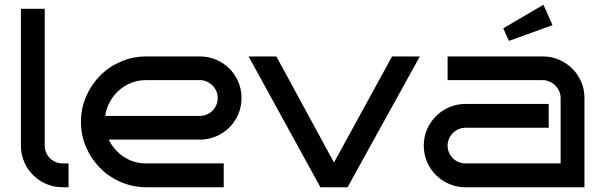

<svg xmlns="http://www.w3.org/2000/svg" viewBox="-20 -787 2544 807"><path d="M268.1 0H243.2Q206.5 0 174.8 -13.7Q143.1 -27.3 119.1 -51Q95.2 -74.7 81.5 -106.7Q67.9 -138.7 67.9 -174.8V-750H168V-174.8Q168 -159.2 173.8 -145.8Q179.7 -132.3 189.9 -122.1Q200.2 -111.8 213.9 -106Q227.5 -100.1 243.2 -100.1H268.1Z M995.1 -375Q995.1 -338.4 981.4 -306.6Q967.8 -274.9 944.1 -251.2Q920.4 -227.5 888.4 -213.9Q856.4 -200.2 820.3 -200.2H437Q447.8 -178.2 463.9 -159.7Q480 -141.1 500 -127.9Q520 -114.7 543.7 -107.4Q567.4 -100.1 593.3 -100.1H920.4V0H593.3Q536.6 -0.5 486.8 -22.2Q437 -43.9 400.1 -81.3Q363.3 -118.7 341.8 -168.5Q320.3 -218.3 320.3 -274.9Q320.3 -331.5 341.8 -381.3Q363.3 -431.2 400.1 -468.5Q437 -505.9 486.8 -527.6Q536.6 -549.3 593.3 -549.8H820.3Q856.4 -549.8 888.4 -536.1Q920.4 -522.5 944.1 -498.8Q967.8 -475.1 981.4 -443.4Q995.1 -411.6 995.1 -375ZM820.3 -299.8Q835.4 -299.8 849.1 -305.7Q862.8 -311.5 873 -321.8Q883.3 -332 889.2 -345.7Q895 -359.4 895 -375Q895 -390.1 889.2 -403.8Q883.3 -417.5 873 -427.7Q862.8 -438 849.1 -444.1Q835.4 -450.2 820.3 -450.2H593.3Q560.1 -450.2 531 -438.5Q502 -426.8 479.2 -406.5Q456.5 -386.2 441.7 -358.6Q426.8 -331.1 422.4 -299.8Z M1744.6 -549.8 1440.9 0H1326.7L1024.9 -549.8H1141.6L1383.8 -104L1627.9 -549.8Z M2436.5 0H1936.5Q1899.9 0 1868.2 -13.7Q1836.4 -27.3 1812.5 -51Q1788.6 -74.7 1774.9 -106.7Q1761.2 -138.7 1761.2 -174.8Q1761.2 -211.4 1774.9 -243.2Q1788.6 -274.9 1812.5 -298.8Q1836.4 -322.8 1868.2 -336.4Q1899.9 -350.1 1936.5 -350.1H2286.1V-250H1936.5Q1920.9 -250 1907.2 -243.9Q1893.6 -237.8 1883.3 -227.5Q1873 -217.3 1867.2 -203.6Q1861.3 -189.9 1861.3 -174.8Q1861.3 -159.2 1867.2 -145.8Q1873 -132.3 1883.3 -122.1Q1893.6 -111.8 1907.2 -106Q1920.9 -100.1 1936.5 -100.1H2336.4V-375Q2336.4 -390.1 2330.3 -403.8Q2324.2 -417.5 2314 -427.7Q2303.7 -438 2290 -444.1Q2276.4 -450.2 2261.2 -450.2H1861.3V-549.8H2261.2Q2297.9 -549.8 2329.6 -536.1Q2361.3 -522.5 2385.3 -498.8Q2409.2 -475.1 2422.9 -443.4Q2436.5 -411.6 2436.5 -375ZM2302.2 -681.2 2119.1 -615.2 2095.2 -668 2264.2 -767.1Z"/></svg>

Font: Bruno Ace
Style: Regular
Weight: 400
Designer: Astigmatic (AOETI)
Foundry: Astigmatic (AOETI)
Version: Version 1.000